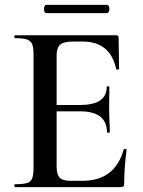

<svg xmlns="http://www.w3.org/2000/svg" viewBox="-20 -770 587 790"><path d="M42 -12Q76 -12 91.5 -17Q107 -22 112.5 -36.5Q118 -51 118 -81V-544Q118 -574 112.5 -588Q107 -602 91 -607.5Q75 -613 42 -613Q39 -613 39 -619Q39 -625 42 -625H458Q468 -625 468 -616L470 -486Q470 -484 464.5 -483.5Q459 -483 458 -486Q434 -599 320 -599H279Q242 -599 227.5 -586Q213 -573 213 -542V-85Q213 -52 225.5 -39Q238 -26 270 -26H319Q453 -26 489 -155Q489 -157 494 -157Q501 -157 501 -154Q491 -78 491 -15Q491 -7 488 -3.5Q485 0 476 0H42Q39 0 39 -6Q39 -12 42 -12ZM308 -312H168V-338H309Q419 -338 419 -412Q419 -415 424.5 -415Q430 -415 430 -412L429 -325L430 -278Q432 -246 432 -226Q432 -224 426 -224Q420 -224 420 -226Q420 -312 308 -312ZM161 -733Q161 -740 163.5 -745Q166 -750 170 -750H421Q425 -750 427.5 -745Q430 -740 430 -733Q430 -726 427.5 -721Q425 -716 421 -716H170Q166 -716 163.5 -721Q161 -726 161 -733Z"/></svg>

Font: Cormorant Unicase SemiBold
Style: Regular
Weight: 600
Designer: Christian Thalmann (Catharsis Fonts)
Foundry: Catharsis Fonts
Version: Version 4.000